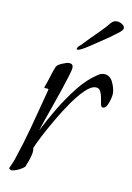

<svg xmlns="http://www.w3.org/2000/svg" viewBox="-69 -583 445 646"><g transform="rotate(10 153.5 -259.5)"><path d="M17 18Q9 18 7 12Q11 3 15 -6Q19 -15 22 -25Q40 -78 54.5 -132Q69 -186 83 -240L91 -271Q91 -274 84 -273.5Q77 -273 76 -276Q83 -294 88.5 -312.5Q94 -331 101 -349Q104 -357 120 -364Q136 -371 144 -371Q158 -371 158 -358Q158 -351 151.5 -329.5Q145 -308 135.5 -279.5Q126 -251 115.5 -221.5Q105 -192 96.5 -167.5Q88 -143 84 -130Q102 -166 127 -208Q152 -250 182 -288Q212 -326 246 -348Q257 -355 266 -355Q287 -355 297 -333.5Q307 -312 307 -295Q307 -289 304 -276.5Q301 -264 295.5 -253.5Q290 -243 282 -243Q276 -243 274 -252.5Q272 -262 270 -274.5Q268 -287 263 -296.5Q258 -306 247 -306Q231 -306 211 -286.5Q191 -267 170 -237Q149 -207 129.5 -173.5Q110 -140 95.5 -112Q81 -84 75 -69Q76 -66 76 -60Q76 -49 71.5 -34.5Q67 -20 62 -9Q62 -3 53.5 3Q45 9 34 13.5Q23 18 17 18ZM164 -420Q161 -420 161 -422Q161 -427 166 -432Q171 -437 174 -439Q183 -449 198 -464Q213 -479 229 -495Q245 -511 253 -521Q258 -528 264 -532.5Q270 -537 279 -537Q287 -537 296 -531.5Q305 -526 305 -518Q305 -511 288.5 -499Q272 -487 263 -480Q249 -471 228 -456.5Q207 -442 189 -431Q171 -420 164 -420Z"/></g></svg>

Font: Moon Dance
Style: Regular
Weight: 400
Designer: Robert E. Leuschke
Foundry: Robert E. Leuschke
Version: Version 1.010; ttfautohint (v1.8.3)